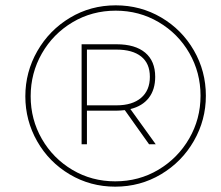

<svg xmlns="http://www.w3.org/2000/svg" viewBox="-20 -709 830 720"><path d="M752 -350Q752 -259 707 -180.5Q662 -102 584 -55.5Q506 -9 412 -9Q319 -9 241.5 -55Q164 -101 119.5 -179Q75 -257 75 -348Q75 -439 120 -517.5Q165 -596 242.5 -642.5Q320 -689 414 -689Q507 -689 584.5 -643.5Q662 -598 707 -520Q752 -442 752 -350ZM732 -350Q732 -437 690 -510Q648 -583 575 -626Q502 -669 414 -669Q325 -669 252 -625.5Q179 -582 137 -508.5Q95 -435 95 -348Q95 -261 137 -188Q179 -115 251.5 -72Q324 -29 412 -29Q501 -29 574 -72.5Q647 -116 689.5 -189.5Q732 -263 732 -350ZM469 -300 564 -168H539L448 -296Q428 -294 417 -294H306V-168H286V-543H417Q487 -543 524.5 -511.5Q562 -480 562 -421Q562 -373 538 -342Q514 -311 469 -300ZM417 -314Q476 -314 509 -342Q542 -370 542 -421Q542 -471 509.5 -497Q477 -523 417 -523H306V-314Z"/></svg>

Font: Gontserrat Thin
Style: Italic
Weight: 250
Italic angle: -11.3°
Designer: Julieta Ulanovsky
Foundry: Julieta Ulanovsky
Version: Version 6.001